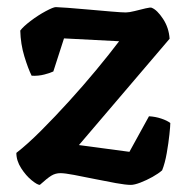

<svg xmlns="http://www.w3.org/2000/svg" viewBox="-20 -520 533 540"><path d="M92 0Q85 0 69 -13Q53 -26 39.5 -47Q26 -68 26 -90Q57 -114 95.5 -152.5Q134 -191 174 -235Q214 -279 250.5 -323Q287 -367 315 -404L160 -412L130 -319Q122 -315 105 -310.5Q88 -306 69 -307Q59 -327 48.5 -361.5Q38 -396 37 -434Q45 -445 66 -461Q87 -477 108.5 -488.5Q130 -500 137 -500Q144 -500 170.5 -498Q197 -496 230.5 -493Q264 -490 293.5 -487.5Q323 -485 334 -485Q343 -485 359 -489Q375 -493 389.5 -496.5Q404 -500 407 -498Q422 -492 438.5 -467Q455 -442 457 -411L202 -112L344 -93L399 -193Q417 -192 433.5 -186.5Q450 -181 459 -174Q459 -166 456.5 -142Q454 -118 449 -89.5Q444 -61 436 -41Q426 -32 409 -22.5Q392 -13 375 -6.5Q358 0 348 0Q334 0 306 -5Q278 -10 246.5 -16.5Q215 -23 188.5 -28Q162 -33 150 -33Q136 -33 124.5 -26Q113 -19 92 0Z"/></svg>

Font: Texturina
Style: Bold
Weight: 700
Designer: Guillermo Torres Carreño
Foundry: Omnibus-Type
Version: Version 1.002; ttfautohint (v1.8.3)